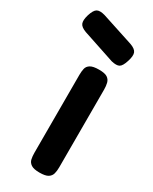

<svg xmlns="http://www.w3.org/2000/svg" viewBox="-236 -738 633 794"><g transform="rotate(30 80.5 -341.0)"><path d="M106 10Q78 10 65.5 1.5Q53 -7 50 -20.5Q47 -34 47 -51V-423Q47 -439 50 -452.5Q53 -466 66 -474Q79 -482 107 -482Q135 -482 147 -474Q159 -466 162.5 -452Q166 -438 166 -421V-50Q166 -33 162.5 -19.5Q159 -6 146.5 2Q134 10 106 10ZM135 -538 -18 -589Q-43 -598 -48.5 -612Q-54 -626 -46 -653Q-37 -682 -24.5 -689Q-12 -696 13 -689L166 -639Q191 -630 196.5 -616Q202 -602 193 -574Q184 -545 172 -538.5Q160 -532 135 -538Z"/></g></svg>

Font: Fredoka Light Medium
Style: Regular
Weight: 500
Version: Version 2.001